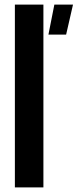

<svg xmlns="http://www.w3.org/2000/svg" viewBox="-20 -820 339 840"><path d="M45.1 0V-800H169.9V0ZM191.9 -668.6 217.8 -799.9H299.4L269.3 -668.6Z"/></svg>

Font: Big Shoulders Thin
Style: Regular
Weight: 100
Designer: Patric King
Foundry: XO Type Co
Version: Version 2.002